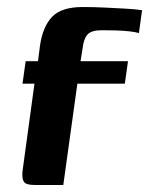

<svg xmlns="http://www.w3.org/2000/svg" viewBox="-20 -526 424 546"><path d="M53 -352H88L94 -398Q102 -451 128.5 -478.5Q155 -506 215 -506Q247 -506 277.5 -504.5Q308 -503 336 -501.5Q364 -500 384 -497L375 -432Q365 -435 347 -437Q329 -439 308 -439.5Q287 -440 269 -440Q240 -440 229 -428Q218 -416 215 -389L209 -352H344L335 -288H200L160 0H78Q54 0 48 -9Q42 -18 44 -39L78 -288H44Z"/></svg>

Font: Genos Thin SemiBold
Style: Italic
Weight: 600
Italic angle: -8°
Version: Version 1.010